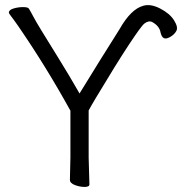

<svg xmlns="http://www.w3.org/2000/svg" viewBox="-20 -729 719 758"><path d="M360 -345Q339 -310 330 -293V-107L333 -1Q333 9 314 9Q295 9 275.5 1.5Q256 -6 256 -19L258 -108V-292Q162 -466 52 -626Q31 -656 23 -666Q15 -676 15 -679Q15 -690 33.5 -695.5Q52 -701 71 -701Q90 -701 94 -695Q102 -682 111 -664.5Q120 -647 144.5 -607Q169 -567 211.5 -498.5Q254 -430 294 -360Q383 -505 437 -590Q445 -603 452 -614Q497 -693 545 -706Q574 -715 612 -695.5Q650 -676 667 -649Q684 -622 676.5 -607.5Q669 -593 652.5 -583.5Q636 -574 627 -578.5Q618 -583 614 -600Q610 -626 581 -642Q567 -649 550 -636Q538 -627 488.5 -552Q439 -477 360 -345Z"/></svg>

Font: ToneOZ-Pinyin-WenKai-Regular
Style: Regular
Weight: 400
Designer: Fontworks Inc.
Foundry: ToneOZ
Version: Version 0.240331